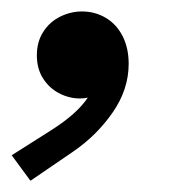

<svg xmlns="http://www.w3.org/2000/svg" viewBox="-58 -164 328 335"><path d="M-37.6 106.9 33.2 62Q76.7 34.2 95.2 6.3Q89.4 7.8 81.5 7.8Q63 7.8 45.7 -1Q28.3 -9.8 17.3 -26.9Q6.3 -43.9 6.3 -67.4Q6.3 -91.3 17.6 -108.6Q28.8 -126 47.1 -135Q65.4 -144 85 -144Q107.9 -144 126.7 -132.8Q145.5 -121.6 156 -100.8Q166.5 -80.1 166.5 -52.7Q166.5 -7.8 138.4 32.5Q110.4 72.8 68.8 101.1L-4.9 151.4Z"/></svg>

Font: Reddit Sans Fudge SmBold Italic
Style: Regular
Weight: 600
Italic angle: -11.25°
Designer: Stephen Hutchings
Version: Version 1.013